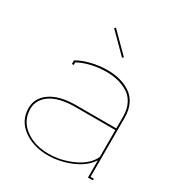

<svg xmlns="http://www.w3.org/2000/svg" viewBox="-159 -764 818 876"><g transform="rotate(30 250.0 -326.0)"><path d="M106.9 -412.1V-431.2L108.9 -432.1Q137.2 -448.7 178.5 -459Q219.7 -469.2 263.2 -469.2Q298.3 -469.2 328.6 -461.2Q358.9 -453.1 384 -436.5Q409.2 -419.9 423.6 -390.1Q438 -360.4 438 -320.8V-8.8H455.1V0H429.2V-90.8Q400.9 -46.4 340.6 -21.2Q280.3 3.9 219.2 3.9Q141.6 3.9 88.9 -35.2Q36.1 -74.2 36.1 -140.1Q36.1 -192.9 83.7 -225.8Q131.3 -258.8 219.2 -258.8H429.2V-320.8Q429.2 -360.4 414.3 -388.9Q399.4 -417.5 374.3 -432.1Q349.1 -446.8 321.8 -453.4Q294.4 -460 263.2 -460Q222.2 -460 182.6 -450.7Q143.1 -441.4 116.2 -425.8V-412.1ZM429.2 -250H219.2Q134.3 -250 89.6 -219.5Q44.9 -189 44.9 -140.1Q44.9 -78.6 94.7 -41.3Q144.5 -3.9 219.2 -3.9Q283.7 -3.9 345.5 -32.2Q407.2 -60.5 429.2 -107.9ZM291 -550.8 191.9 -649.9 198.2 -655.8 296.9 -557.1Z"/></g></svg>

Font: Rawengulk
Style: Ultralight
Weight: 200
Version: Version 0.92